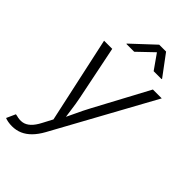

<svg xmlns="http://www.w3.org/2000/svg" viewBox="-297 -848 1146 1146"><g transform="rotate(45 276.0 -275.0)"><path d="M-10.7 197.3 15.1 140.1 26.4 142.1Q53.7 149.9 77.4 145.8Q101.1 141.6 122.1 122.3Q143.1 103 162.6 65.4L195.3 3.4L76.7 -542.5H145.5L214.8 -202.6Q224.1 -157.2 229.7 -111.8Q235.4 -66.4 242.2 -22.9H219.2Q240.7 -66.4 261.5 -111.8Q282.2 -157.2 306.6 -202.6L488.8 -542.5H563.5L216.3 89.8Q194.3 129.4 168.7 155.5Q143.1 181.6 113.3 194.6Q83.5 207.5 48.8 207.5Q30.8 207.5 15.1 204.6Q-0.5 201.7 -10.7 197.3ZM250.5 -623H184.1L185.1 -626.5L326.2 -758.3H384.3L482.4 -626.5L481.4 -623H414.6L348.6 -716.8Z"/></g></svg>

Font: Inter 16pt Light
Style: Italic
Weight: 300
Italic angle: -9.3988°
Version: Version 4.001;git-66647c0bb